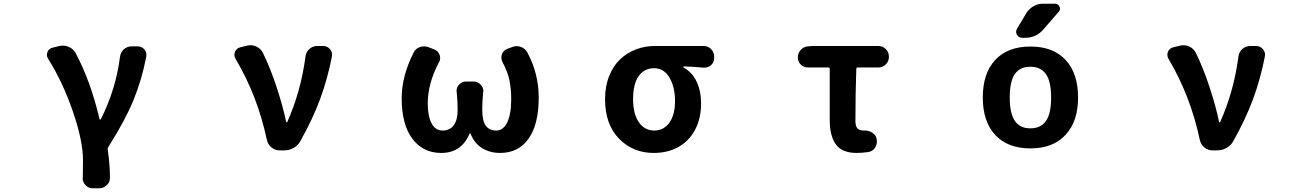

<svg xmlns="http://www.w3.org/2000/svg" viewBox="-20 -806 7040 1029"><path d="M569.3 147.5Q569.3 169.9 552.7 185.5Q536.1 203.1 512.7 203.1H475.6Q453.1 203.1 437.5 185.5Q422.9 169.9 422.9 149.4Q422.9 147.5 423.8 145.5Q424.8 115.2 424.8 52.7Q424.8 -50.8 370.6 -208.5Q316.4 -366.2 238.3 -490.2Q231.4 -501 231.4 -511.7Q231.4 -519.5 234.4 -527.3Q242.2 -545.9 262.7 -550.8L298.8 -559.6Q308.6 -561.5 317.4 -561.5Q333 -561.5 348.6 -554.7Q372.1 -544.9 384.8 -522.5Q465.8 -371.1 513.7 -167Q513.7 -165 516.6 -165Q519.5 -165 520.5 -167Q601.6 -329.1 623 -501Q626 -525.4 643.6 -541.5Q661.1 -557.6 685.5 -557.6H716.8Q739.3 -557.6 753.9 -541Q764.6 -527.3 764.6 -511.7Q764.6 -506.8 763.7 -501Q739.3 -376 694.8 -268.1Q650.4 -160.2 559.6 -16.6Q555.7 -9.8 557.6 -2.9Q569.3 78.1 569.3 147.5Z M1589.8 -49.8Q1577.1 -26.4 1553.7 -13.2Q1530.3 0 1502.9 0H1478.5Q1454.1 0 1434.6 -16.1Q1415 -32.2 1410.2 -56.6Q1360.4 -292 1242.2 -491.2Q1236.3 -501 1236.3 -512.7Q1236.3 -520.5 1239.3 -528.3Q1248 -547.9 1268.6 -552.7L1304.7 -561.5Q1313.5 -563.5 1322.3 -563.5Q1338.9 -563.5 1353.5 -556.6Q1377 -545.9 1388.7 -523.4Q1427.7 -444.3 1461.9 -340.8Q1496.1 -237.3 1513.7 -152.3Q1513.7 -150.4 1516.1 -150.4Q1518.6 -150.4 1519.5 -152.3Q1592.8 -316.4 1617.2 -502.9Q1620.1 -527.3 1638.2 -543.5Q1656.2 -559.6 1680.7 -559.6H1710.9Q1734.4 -559.6 1748 -543Q1759.8 -529.3 1759.8 -513.7Q1759.8 -508.8 1758.8 -502.9Q1735.4 -382.8 1695.8 -275.4Q1656.2 -168 1589.8 -49.8Z M2344.7 13.7Q2247.1 13.7 2189.9 -62.5Q2132.8 -138.7 2132.8 -279.3Q2132.8 -397.5 2196.3 -523.4Q2207 -545.9 2230.5 -553.7Q2242.2 -557.6 2252.9 -557.6Q2265.6 -557.6 2277.3 -552.7L2307.6 -541Q2328.1 -533.2 2335.9 -511.7Q2338.9 -502.9 2338.9 -495.1Q2338.9 -482.4 2332 -470.7Q2272.5 -359.4 2272.5 -251Q2272.5 -183.6 2293 -145Q2313.5 -106.4 2351.6 -106.4Q2390.6 -106.4 2411.6 -134.3Q2432.6 -162.1 2432.6 -218.8Q2432.6 -264.6 2427.7 -311.5Q2426.8 -315.4 2426.8 -318.4Q2426.8 -336.9 2439.5 -351.6Q2455.1 -369.1 2477.5 -369.1H2518.6Q2541 -369.1 2556.6 -351.6Q2570.3 -336.9 2570.3 -318.4Q2570.3 -314.5 2569.3 -311.5Q2564.5 -258.8 2564.5 -218.8Q2564.5 -158.2 2583.5 -132.3Q2602.5 -106.4 2639.6 -106.4Q2676.8 -106.4 2698.2 -149.9Q2719.7 -193.4 2719.7 -274.4Q2719.7 -333 2709.5 -378.9Q2699.2 -424.8 2672.9 -473.6Q2667 -485.4 2667 -497.1Q2667 -505.9 2669.9 -514.6Q2676.8 -535.2 2698.2 -543.9L2724.6 -553.7Q2736.3 -558.6 2749 -558.6Q2759.8 -558.6 2771.5 -554.7Q2794.9 -545.9 2806.6 -524.4Q2867.2 -411.1 2867.2 -283.2Q2867.2 -139.6 2813 -63Q2758.8 13.7 2660.2 13.7Q2607.4 13.7 2565.4 -11.2Q2523.4 -36.1 2502 -88.9Q2501 -90.8 2499 -90.8Q2497.1 -90.8 2496.1 -88.9Q2453.1 13.7 2344.7 13.7Z M3483.4 13.7Q3372.1 13.7 3297.4 -63Q3222.7 -139.6 3222.7 -274.4Q3222.7 -343.8 3245.1 -399.4Q3267.6 -455.1 3305.2 -489.7Q3342.8 -524.4 3390.1 -542Q3437.5 -559.6 3490.2 -559.6H3750Q3774.4 -559.6 3791 -543Q3807.6 -526.4 3807.6 -502V-496.1Q3807.6 -472.7 3791 -457Q3775.4 -443.4 3755.9 -443.4Q3752.9 -443.4 3750 -443.4Q3703.1 -448.2 3645.5 -450.2Q3642.6 -450.2 3642.6 -447.8Q3642.6 -445.3 3644.5 -443.4Q3689.5 -418.9 3713.4 -368.7Q3737.3 -318.4 3737.3 -251Q3737.3 -169.9 3704.6 -109.4Q3671.9 -48.8 3614.7 -17.6Q3557.6 13.7 3483.4 13.7ZM3485.4 -440.4Q3433.6 -440.4 3403.3 -398.9Q3373 -357.4 3373 -274.4Q3373 -195.3 3403.8 -150.9Q3434.6 -106.4 3485.8 -106.4Q3537.1 -106.4 3567.4 -148.4Q3597.7 -190.4 3597.7 -265.1Q3597.7 -339.8 3567.9 -390.1Q3538.1 -440.4 3485.4 -440.4Z M4571.3 13.7Q4493.2 13.7 4460 -31.7Q4426.8 -77.1 4426.8 -164.1V-436.5Q4426.8 -444.3 4418.9 -444.3H4310.5Q4287.1 -444.3 4271.5 -460Q4255.9 -475.6 4255.9 -498Q4255.9 -521.5 4271.5 -538.6Q4287.1 -555.7 4309.6 -557.6L4337.9 -559.6H4686.5Q4710.9 -559.6 4727.5 -543Q4744.1 -526.4 4744.1 -502Q4744.1 -477.5 4727.5 -460.9Q4710.9 -444.3 4686.5 -444.3H4577.1Q4569.3 -444.3 4569.3 -436.5Q4564.5 -308.6 4564.5 -157.2Q4564.5 -128.9 4575.7 -117.7Q4586.9 -106.4 4608.4 -106.4Q4611.3 -106.4 4614.3 -106.4Q4615.2 -106.4 4616.2 -106.4Q4638.7 -106.4 4656.2 -93.8Q4675.8 -81.1 4678.7 -58.6Q4679.7 -52.7 4679.7 -47.9Q4679.7 -30.3 4669.9 -14.6Q4657.2 4.9 4633.8 8.8Q4602.5 13.7 4571.3 13.7Z M5419.9 -157.2Q5446.3 -118.2 5502 -118.2Q5557.6 -118.2 5585.4 -157.2Q5613.3 -196.3 5613.3 -283.2Q5613.3 -370.1 5585.4 -409.2Q5557.6 -448.2 5502 -448.2Q5446.3 -448.2 5418.9 -409.2Q5391.6 -370.1 5391.6 -283.2Q5391.6 -196.3 5419.9 -157.2ZM5690.4 -83Q5624 -10.7 5502.4 -10.7Q5380.9 -10.7 5314 -82.5Q5247.1 -154.3 5247.1 -283.7Q5247.1 -413.1 5314 -484.9Q5380.9 -556.6 5502.4 -556.6Q5624 -556.6 5690.9 -484.9Q5757.8 -413.1 5757.8 -283.7Q5757.8 -154.3 5690.4 -83ZM5634.8 -786.1Q5651.4 -786.1 5658.2 -770.5Q5661.1 -764.6 5661.1 -759.8Q5661.1 -751 5654.3 -743.2L5570.3 -646.5Q5532.2 -603.5 5474.6 -603.5H5458Q5439.5 -603.5 5429.7 -620.1Q5425.8 -627.9 5425.8 -635.7Q5425.8 -644.5 5430.7 -652.3L5481.4 -737.3Q5496.1 -759.8 5519.5 -772.9Q5543 -786.1 5569.3 -786.1Z M6589.8 -49.8Q6577.1 -26.4 6553.7 -13.2Q6530.3 0 6502.9 0H6478.5Q6454.1 0 6434.6 -16.1Q6415 -32.2 6410.2 -56.6Q6360.4 -292 6242.2 -491.2Q6236.3 -501 6236.3 -512.7Q6236.3 -520.5 6239.3 -528.3Q6248 -547.9 6268.6 -552.7L6304.7 -561.5Q6313.5 -563.5 6322.3 -563.5Q6338.9 -563.5 6353.5 -556.6Q6377 -545.9 6388.7 -523.4Q6427.7 -444.3 6461.9 -340.8Q6496.1 -237.3 6513.7 -152.3Q6513.7 -150.4 6516.1 -150.4Q6518.6 -150.4 6519.5 -152.3Q6592.8 -316.4 6617.2 -502.9Q6620.1 -527.3 6638.2 -543.5Q6656.2 -559.6 6680.7 -559.6H6710.9Q6734.4 -559.6 6748 -543Q6759.8 -529.3 6759.8 -513.7Q6759.8 -508.8 6758.8 -502.9Q6735.4 -382.8 6695.8 -275.4Q6656.2 -168 6589.8 -49.8Z"/></svg>

Font: Gen Jyuu Gothic Monospace Bold
Style: Bold
Weight: 700
Designer: [Source Han Sans]
Ryoko NISHIZUKA  (kana & ideographs); Paul D. Hunt (Latin, Greek & Cyrillic); Wenlong ZHANG  (bopomofo
Version: Version 1.002.20150607